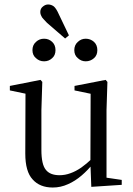

<svg xmlns="http://www.w3.org/2000/svg" viewBox="-20 -826 594 858"><path d="M216 12Q251 12 284 -3Q316 -17 345 -42Q373 -66 395 -94H402L392 -118Q367 -94 343 -77Q318 -60 295 -52Q271 -43 246 -43Q204 -43 185 -67Q165 -91 165 -156V-334L169 -460L161 -469L24 -442V-422L115 -403L94 -430L93 -140Q93 -59 126 -24Q158 12 216 12ZM388 9 524 0V-22L456 -32V-334L460 -460L452 -469L313 -442V-422L385 -407L384 -98V-96ZM177 -552Q198 -552 213 -566Q228 -579 228 -602Q228 -625 213 -639Q198 -653 177 -653Q156 -653 141 -639Q125 -625 125 -602Q125 -579 141 -566Q156 -552 177 -552ZM271 -654 288 -668 243 -762Q232 -787 221 -797Q209 -806 195 -806Q183 -806 172 -797Q160 -788 160 -772Q160 -763 164 -756Q167 -748 174 -741Q181 -733 190 -724ZM363 -552Q384 -552 400 -566Q415 -579 415 -602Q415 -625 400 -639Q384 -653 363 -653Q343 -653 328 -639Q312 -625 312 -602Q312 -579 328 -566Q343 -552 363 -552Z"/></svg>

Font: Source Serif 4 48pt
Style: Regular
Weight: 400
Designer: Frank Grie√ühammer
Foundry: Adobe Systems Incorporated
Version: Version 4.004;hotconv 1.0.116;makeotfexe 2.5.65601